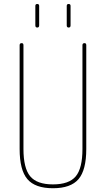

<svg xmlns="http://www.w3.org/2000/svg" viewBox="-20 -950 540 979"><path d="M80.1 -190.4V-719.7Q80.1 -729.5 89.8 -730Q99.6 -730.5 99.6 -719.7V-190.4Q99.6 -92.8 133.8 -51.3Q168 -9.8 250 -9.8Q332 -9.8 366.2 -50.8Q400.4 -91.8 400.4 -190.4V-719.7Q400.4 -729.5 410.2 -730Q419.9 -730.5 419.9 -719.7V-190.4Q419.9 -83 380.4 -36.6Q340.8 9.8 250 9.8Q159.2 9.8 119.6 -36.6Q80.1 -83 80.1 -190.4ZM320.3 -820.3V-919.9Q320.3 -929.7 330.1 -929.7Q339.8 -929.7 339.8 -919.9V-820.3Q339.8 -809.6 330.1 -809.6Q320.3 -809.6 320.3 -820.3ZM160.2 -820.3V-919.9Q160.2 -929.7 169.9 -929.7Q179.7 -929.7 179.7 -919.9V-820.3Q179.7 -809.6 169.9 -809.6Q160.2 -809.6 160.2 -820.3Z"/></svg>

Font: Rounded-L Mgen+ 2m thin
Style: Regular
Weight: 100
Designer: [Source Han Sans]
Ryoko NISHIZUKA  (kana & ideographs); Paul D. Hunt (Latin, Greek & Cyrillic); Wenlong ZHANG  (bopomofo
Version: Version 1.059.20150602